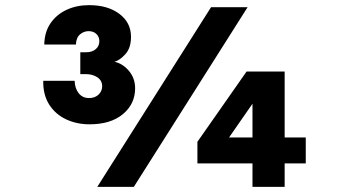

<svg xmlns="http://www.w3.org/2000/svg" viewBox="-20 -726 1340 746"><path d="M328 -243Q278 -243 236.5 -262.5Q195 -282 171 -320Q147 -358 148 -412H270Q271 -382 286 -363.5Q301 -345 326 -345Q349 -345 363 -358.5Q377 -372 377 -391Q377 -413 358.5 -425.5Q340 -438 314 -438H292V-523H315Q338 -523 352 -535Q366 -547 366 -566Q366 -583 354.5 -594Q343 -605 324 -605Q306 -605 291 -592.5Q276 -580 275 -553H152Q153 -602 176.5 -636Q200 -670 239 -688Q278 -706 326 -706Q399 -706 444 -672Q489 -638 489 -583Q489 -540 467.5 -516Q446 -492 425 -486Q457 -479 481 -450.5Q505 -422 505 -383Q505 -322 457.5 -282.5Q410 -243 328 -243ZM358 0 800 -698H942L500 0ZM961 0V-91H747V-175L938 -448H1086V-192H1168V-91H1086V0ZM870 -192H961V-323Z"/></svg>

Font: Azeret Mono
Style: Bold
Weight: 700
Designer: Martin Vácha
Foundry: Displaay
Version: Version 1.002